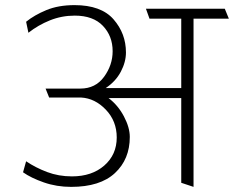

<svg xmlns="http://www.w3.org/2000/svg" viewBox="-20 -714 914 750"><path d="M688 0V-331H404Q441 -303 464 -259.5Q487 -216 487 -179Q487 -92 429 -38Q371 16 258 16Q201 16 151 -1.5Q101 -19 70 -41L82 -84Q119 -59 164 -42Q209 -25 261 -25Q339 -25 387.5 -67.5Q436 -110 436 -177Q436 -241 393.5 -285.5Q351 -330 297 -333H172L158 -368H294Q353 -368 386.5 -414Q420 -460 420 -514Q420 -573 382 -613Q344 -653 272 -653Q221 -653 175 -634.5Q129 -616 91 -586L82 -629Q114 -655 161 -674.5Q208 -694 271 -694Q375 -694 423.5 -638.5Q472 -583 472 -509Q472 -472 452 -434Q432 -396 393 -370H688V-641H564L550 -680H858L874 -641H736V16Z"/></svg>

Font: Palanquin Thin
Style: Regular
Weight: 250
Designer: Pria Ravichandran
Version: Version 1.001